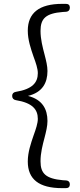

<svg xmlns="http://www.w3.org/2000/svg" viewBox="-20 -799 414 995"><path d="M302 176H322C335 176 342 169 342 156C342 144 335 137 323 136L306 135C217 127 190 100 190 37C190 -7 201 -48 211 -86C219 -117 226 -146 226 -172C226 -233 200 -283 125 -302C200 -320 226 -370 226 -431C226 -457 219 -485 211 -516C201 -554 190 -596 190 -639C190 -703 217 -730 306 -737L323 -738C335 -739 342 -747 342 -759V-760C342 -772 335 -779 322 -779H302C182 -779 124 -731 124 -640C124 -592 140 -546 154 -505C166 -473 176 -443 176 -420C176 -371 148 -337 62 -323C50 -321 43 -314 43 -302C43 -290 50 -282 62 -280C148 -266 176 -232 176 -183C176 -160 166 -130 154 -97C140 -56 124 -10 124 38C124 130 182 176 302 176Z"/></svg>

Font: 寒蝉锦书宋
Style: Regular
Weight: 400
Designer: 寒蝉锦书宋{Warren} 思源宋体{Ryoko NISHIZUKA 西塚涼子 (kana & ideographs); Frank Grießhammer (Latin, Greek & Cyrillic); Wenlong ZHANG 
Foundry: Adobe & ChillType
Version: Version 2.000;Glyphs 3.1.1 (3135)